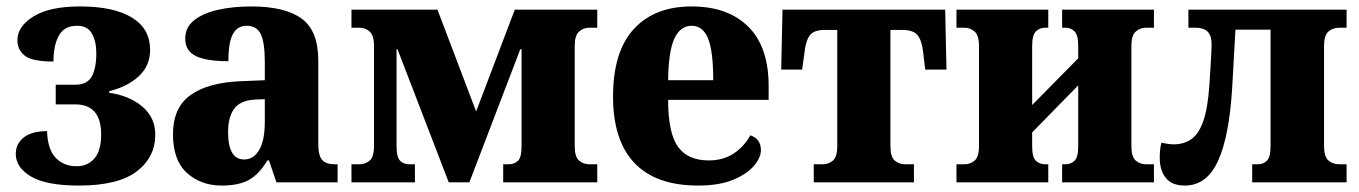

<svg xmlns="http://www.w3.org/2000/svg" viewBox="-20 -566 4218 596"><path d="M225 10Q124 10 76.5 -18Q29 -46 29 -88Q29 -120 54 -139.5Q79 -159 126 -159Q128 -102 153 -76Q178 -50 218 -50Q252 -50 273 -74Q294 -98 294 -149Q294 -242 213 -242H153V-303H213Q251 -303 265 -329Q279 -355 279 -401Q279 -437 265.5 -461.5Q252 -486 219 -486Q180 -486 163 -456Q146 -426 146 -375Q79 -375 56.5 -393.5Q34 -412 34 -441Q34 -484 84 -515Q134 -546 228 -546Q333 -546 389.5 -511.5Q446 -477 446 -411Q446 -362 411 -329.5Q376 -297 319 -283V-278Q382 -269 422 -235Q462 -201 462 -148Q462 -78 404.5 -34Q347 10 225 10Z M668 10Q604 10 560.5 -29Q517 -68 517 -149Q517 -232 571.5 -271Q626 -310 729 -314L802 -317V-374Q802 -434 789.5 -460Q777 -486 746 -486Q717 -486 703 -460.5Q689 -435 689 -376Q621 -376 588 -392Q555 -408 555 -446Q555 -481 582.5 -503Q610 -525 656.5 -535.5Q703 -546 760 -546Q864 -546 916 -508.5Q968 -471 968 -378V-120Q968 -83 980 -69.5Q992 -56 1020 -56H1028V0H838L815 -68H810Q785 -26 753.5 -8Q722 10 668 10ZM738 -71Q767 -71 784.5 -100.5Q802 -130 802 -188V-258L772 -257Q725 -254 706.5 -228Q688 -202 688 -156Q688 -71 738 -71Z M1071 0V-56H1095Q1114 -56 1127.5 -67.5Q1141 -79 1141 -113V-423Q1141 -456 1127.5 -468Q1114 -480 1095 -480H1071V-536H1338L1458 -220L1578 -536H1834V-480H1810Q1791 -480 1777.5 -468Q1764 -456 1764 -423V-113Q1764 -79 1777.5 -67.5Q1791 -56 1810 -56H1834V0H1542V-56H1559Q1577 -56 1588 -67Q1599 -78 1599 -111V-413H1595L1437 0H1373L1214 -413H1211V-111Q1211 -78 1222 -67Q1233 -56 1251 -56H1268V0Z M2147 10Q2016 10 1949.5 -60Q1883 -130 1883 -266Q1883 -406 1947.5 -476Q2012 -546 2127 -546Q2239 -546 2302.5 -483.5Q2366 -421 2366 -299V-256H2054Q2054 -153 2084.5 -110.5Q2115 -68 2180 -68Q2225 -68 2257.5 -89.5Q2290 -111 2309 -146Q2342 -135 2342 -100Q2342 -77 2320.5 -51.5Q2299 -26 2256 -8Q2213 10 2147 10ZM2194 -317Q2194 -407 2178 -446.5Q2162 -486 2127 -486Q2092 -486 2073.5 -446.5Q2055 -407 2054 -317Z M2506 0V-56H2533Q2552 -56 2565.5 -67.5Q2579 -79 2579 -113V-473H2540Q2506 -473 2493.5 -456Q2481 -439 2477 -401L2470 -350H2405L2409 -536H2914L2918 -350H2852L2846 -401Q2842 -439 2829 -456Q2816 -473 2782 -473H2744V-113Q2744 -79 2757.5 -67.5Q2771 -56 2790 -56H2817V0Z M2949 0V-56H2973Q2992 -56 3005.5 -67.5Q3019 -79 3019 -113V-423Q3019 -456 3005.5 -468Q2992 -480 2973 -480H2949V-536H3234V-480H3225Q3207 -480 3195.5 -468.5Q3184 -457 3184 -424V-240L3327 -385V-424Q3327 -457 3315.5 -468.5Q3304 -480 3287 -480H3277V-536H3562V-480H3538Q3519 -480 3505.5 -468Q3492 -456 3492 -423V-113Q3492 -79 3505.5 -67.5Q3519 -56 3538 -56H3562V0H3277V-56H3287Q3304 -56 3315.5 -67Q3327 -78 3327 -112V-301L3184 -155V-112Q3184 -78 3195.5 -67Q3207 -56 3225 -56H3234V0Z M3658 10Q3618 10 3599 -13.5Q3580 -37 3580 -77Q3580 -87 3581 -98.5Q3582 -110 3585 -123Q3595 -121 3604.5 -119.5Q3614 -118 3624 -118Q3655 -118 3678 -134Q3701 -150 3715 -189.5Q3729 -229 3734 -300Q3735 -320 3737 -347.5Q3739 -375 3740 -398Q3741 -421 3741 -428Q3741 -456 3728.5 -468Q3716 -480 3691 -480H3669V-536H4160V-480H4138Q4117 -480 4103.5 -468Q4090 -456 4090 -423V-113Q4090 -80 4103.5 -68Q4117 -56 4138 -56H4160V0H3867V-56H3884Q3902 -56 3913 -67.5Q3924 -79 3924 -111V-474H3815L3805 -295Q3796 -143 3761 -66.5Q3726 10 3658 10Z"/></svg>

Font: Noto Serif SemiCondensed ExtraBold
Style: Regular
Weight: 800
Width: 4
Designer: Monotype Design Team
Foundry: Monotype Imaging Inc.
Version: Version 2.015